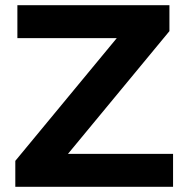

<svg xmlns="http://www.w3.org/2000/svg" viewBox="-20 -720 709 740"><path d="M647 -127H242L633 -600V-700H47V-573H430L39 -100V0H647Z"/></svg>

Font: Montserrat-Alt1
Style: Bold
Weight: 700
Designer: Differentunic
Foundry: Differentunic
Version: Version 7.222